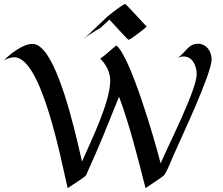

<svg xmlns="http://www.w3.org/2000/svg" viewBox="-58 -935 1136 979"><path d="M1021 -632C1021 -673 995 -712 951 -712C898 -712 888 -661 844 -639C855 -644 867 -647 879 -647C925 -647 945 -596 945 -557C945 -477 799 -192 761 -102C735 -207 607 -650 535 -703C505 -680 484 -657 453 -636C483 -607 504 -566 504 -525C504 -414 406 -216 360 -111C316 -310 240 -617 150 -693C136 -705 125 -711 106 -711C59 -711 -7 -660 -38 -627C-22 -636 -3 -643 15 -643C157 -643 258 -95 287 24C302 13 377 -32 381 -42C460 -216 486 -287 549 -442C604 -294 645 -129 684 24C700 13 772 -33 779 -42C798 -69 815 -118 829 -148C868 -237 1021 -560 1021 -632ZM690 -799C681 -809 583 -915 581 -915C571 -915 500 -860 489 -850L367 -734C386 -752 410 -766 432 -780C440 -785 452 -790 459 -797L500 -835C508 -826 594 -732 597 -732C608 -732 677 -788 690 -799Z"/></svg>

Font: Fondamento
Style: Regular
Weight: 400
Designer: Astigmatic (AOETI)
Foundry: Astigmatic (AOETI)
Version: Version 1.001